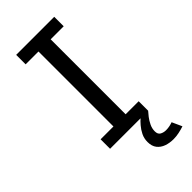

<svg xmlns="http://www.w3.org/2000/svg" viewBox="-281 -755 1012 1012"><g transform="rotate(-45 225.0 -249.5)"><path d="M364.1 -629.4H266.9V-70.6H364.1V0H80.4V-70.6H176.1V-629.4H80.4V-700H364.1ZM364.1 0Q355.5 9.3 343.2 25.2Q330.9 41.2 321.4 60.9Q311.9 80.6 311.9 101.6Q311.9 123.8 326.4 131.7Q340.8 139.6 358.9 139.6Q372.9 139.6 386.8 136.6Q400.6 133.5 408.6 130.3L433.9 186Q414.6 192.4 393.7 196.8Q372.8 201.1 353.1 201.1Q324.1 201.1 299.5 192.4Q274.9 183.6 260 164.6Q245.1 145.6 245.1 114.3Q245.1 87.9 256.1 65.7Q267.1 43.5 281.9 26.5Q296.6 9.5 307.5 0Z"/></g></svg>

Font: League Mono Thin Condensed
Style: Regular
Weight: 100
Width: 1
Designer: Tyler Finck
Foundry: The League of Moveable Type / Tyler Finck
Version: Version 2.300;RELEASE